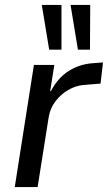

<svg xmlns="http://www.w3.org/2000/svg" viewBox="-20 -761 439 781"><path d="M40 0 118 -497H201L184 -390H187Q215 -444 259 -472Q303 -500 358 -504L399 -507L389 -421L317 -415Q287 -412 257.5 -395Q228 -378 206 -349.5Q184 -321 178 -284L133 0ZM297 -559 267 -741H347L346 -559ZM180 -559 150 -741H230V-559Z"/></svg>

Font: Nunito Sans 7pt Condensed Medium
Style: Italic
Weight: 500
Width: 3
Italic angle: -9°
Designer: Vernon Adams
Foundry: Vernon Adams
Version: Version 3.101;gftools[0.9.27]